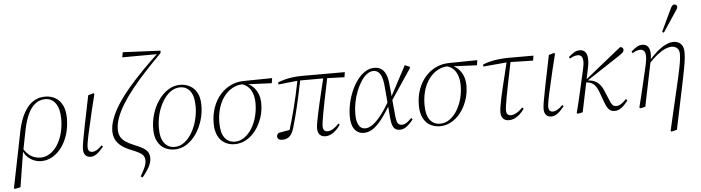

<svg xmlns="http://www.w3.org/2000/svg" viewBox="-53 -996 5274 1445"><g transform="rotate(-5 2583.5 -273.5)"><path d="M7 203 1 198 85 -219Q109 -340 161.5 -404.5Q214 -469 295 -469Q339 -469 372.5 -449Q406 -429 425 -390Q444 -351 444 -294Q444 -226 426.5 -170.5Q409 -115 378.5 -74Q348 -33 308.5 -10.5Q269 12 224 12Q181 12 142.5 -13Q104 -38 86 -88L88 -105Q113 -58 147 -36.5Q181 -15 222 -15Q251 -15 278 -28.5Q305 -42 327.5 -66.5Q350 -91 366.5 -125.5Q383 -160 392 -202.5Q401 -245 401 -294Q401 -366 372.5 -408Q344 -450 293 -450Q251 -450 218 -424Q185 -398 163 -350.5Q141 -303 127 -236L96 -79L94 -76L51 194Z M598 12Q573 12 558.5 -3.5Q544 -19 544 -50Q544 -60 545.5 -73Q547 -86 550.5 -107Q554 -128 560 -158Q566 -188 574 -231L619 -451L660 -463L666 -456L638 -343Q624 -281 613.5 -236.5Q603 -192 596.5 -162.5Q590 -133 586.5 -113.5Q583 -94 581.5 -82.5Q580 -71 580 -64Q580 -42 589 -33Q598 -24 612 -24Q628 -24 645.5 -33.5Q663 -43 687 -67L696 -57Q667 -21 644 -4.5Q621 12 598 12Z M973 201 959 192Q976 163 990.5 133Q1005 103 1005 75Q1005 54 995.5 40Q986 26 963.5 13.5Q941 1 902 -14Q860 -31 832 -52.5Q804 -74 790 -102Q776 -130 776 -166Q776 -211 795 -261.5Q814 -312 849 -366.5Q884 -421 933.5 -479.5Q983 -538 1043.5 -600Q1104 -662 1173 -726L1167 -705V-714L899 -713L906 -751L1191 -738L1188 -719Q1123 -654 1066 -592.5Q1009 -531 963.5 -474Q918 -417 885.5 -364.5Q853 -312 835.5 -264.5Q818 -217 818 -175Q818 -145 829 -122.5Q840 -100 864.5 -82.5Q889 -65 928 -49Q969 -33 994 -18.5Q1019 -4 1031 14Q1043 32 1043 59Q1043 83 1034 106Q1025 129 1009.5 152Q994 175 973 201Z M1231 12Q1192 12 1158.5 -5Q1125 -22 1104.5 -59.5Q1084 -97 1084 -155Q1084 -213 1101 -268.5Q1118 -324 1149.5 -369.5Q1181 -415 1223 -442Q1265 -469 1314 -469Q1354 -469 1387.5 -451Q1421 -433 1441 -396.5Q1461 -360 1461 -301Q1461 -242 1443.5 -186Q1426 -130 1395 -85.5Q1364 -41 1322 -14.5Q1280 12 1231 12ZM1233 -7Q1273 -7 1306.5 -32Q1340 -57 1365 -99.5Q1390 -142 1403.5 -193.5Q1417 -245 1417 -297Q1417 -375 1388.5 -412.5Q1360 -450 1313 -450Q1272 -450 1238 -424.5Q1204 -399 1179 -356.5Q1154 -314 1140.5 -262.5Q1127 -211 1127 -158Q1127 -81 1156.5 -44Q1186 -7 1233 -7Z M1686 12Q1646 12 1612.5 -6.5Q1579 -25 1560 -63Q1541 -101 1541 -157Q1541 -224 1561 -279Q1581 -334 1616 -373.5Q1651 -413 1697.5 -434.5Q1744 -456 1796 -456L2009 -459L2003 -421L1816 -429L1786 -432Q1749 -432 1718 -417.5Q1687 -403 1662 -378Q1637 -353 1619.5 -319Q1602 -285 1593 -244Q1584 -203 1584 -157Q1584 -81 1612.5 -44Q1641 -7 1689 -7Q1729 -7 1762 -31Q1795 -55 1819 -94.5Q1843 -134 1855.5 -182.5Q1868 -231 1868 -279Q1868 -324 1856 -356.5Q1844 -389 1822.5 -408.5Q1801 -428 1771 -434L1788 -440Q1824 -435 1851.5 -413Q1879 -391 1895 -356Q1911 -321 1911 -275Q1911 -218 1893 -166Q1875 -114 1844.5 -74Q1814 -34 1773 -11Q1732 12 1686 12Z M2044 10Q2027 10 2017.5 2.5Q2008 -5 2008 -18Q2008 -27 2012.5 -33.5Q2017 -40 2023 -44Q2046 -49 2070 -53Q2094 -57 2118 -60L2114 -46L2100 -39Q2114 -84 2126 -126.5Q2138 -169 2150 -215.5Q2162 -262 2174 -315.5Q2186 -369 2199 -434H2220Q2207 -369 2195.5 -316.5Q2184 -264 2174 -222Q2164 -180 2154.5 -144Q2145 -108 2135 -74Q2127 -46 2115 -27Q2103 -8 2085.5 1Q2068 10 2044 10ZM2052 -407V-423Q2076 -433 2105 -440.5Q2134 -448 2167.5 -452Q2201 -456 2238 -456H2558L2552 -418L2408 -423H2204ZM2371 12Q2345 12 2329 -3.5Q2313 -19 2313 -53Q2313 -67 2317 -92Q2321 -117 2328.5 -152.5Q2336 -188 2346 -232Q2356 -276 2368.5 -327.5Q2381 -379 2395 -436L2425 -438Q2413 -380 2402.5 -329Q2392 -278 2383.5 -235.5Q2375 -193 2369 -159.5Q2363 -126 2359.5 -102.5Q2356 -79 2356 -66Q2356 -43 2365 -33.5Q2374 -24 2391 -24Q2411 -24 2434 -38.5Q2457 -53 2476 -75L2485 -65Q2470 -42 2451 -24.5Q2432 -7 2412 2.5Q2392 12 2371 12Z M2662 12Q2618 12 2592 -21.5Q2566 -55 2566 -121Q2566 -168 2576.5 -217Q2587 -266 2606.5 -311Q2626 -356 2652.5 -391.5Q2679 -427 2712 -448Q2745 -469 2781 -469Q2810 -469 2831.5 -456Q2853 -443 2867 -412.5Q2881 -382 2885 -329L2894 -233L2895 -224L2906 -108Q2910 -59 2919.5 -41.5Q2929 -24 2952 -24Q2971 -24 2989.5 -37Q3008 -50 3026 -69L3035 -58Q3014 -29 2988 -8.5Q2962 12 2934 12Q2913 12 2899.5 3Q2886 -6 2878 -28.5Q2870 -51 2867 -91L2848 -317Q2843 -384 2824.5 -415Q2806 -446 2773 -446Q2748 -446 2723.5 -428Q2699 -410 2678.5 -378Q2658 -346 2642 -305.5Q2626 -265 2617.5 -220.5Q2609 -176 2609 -132Q2609 -81 2625.5 -51Q2642 -21 2675 -21Q2702 -21 2733 -43.5Q2764 -66 2799 -111.5Q2834 -157 2873 -225L2883 -203L2879 -202Q2838 -128 2801.5 -80.5Q2765 -33 2731 -10.5Q2697 12 2662 12ZM2889 -205 2885 -230 3012 -469 3049 -453V-444Z M3236 12Q3196 12 3162.5 -6.5Q3129 -25 3110 -63Q3091 -101 3091 -157Q3091 -224 3111 -279Q3131 -334 3166 -373.5Q3201 -413 3247.5 -434.5Q3294 -456 3346 -456L3559 -459L3553 -421L3366 -429L3336 -432Q3299 -432 3268 -417.5Q3237 -403 3212 -378Q3187 -353 3169.5 -319Q3152 -285 3143 -244Q3134 -203 3134 -157Q3134 -81 3162.5 -44Q3191 -7 3239 -7Q3279 -7 3312 -31Q3345 -55 3369 -94.5Q3393 -134 3405.5 -182.5Q3418 -231 3418 -279Q3418 -324 3406 -356.5Q3394 -389 3372.5 -408.5Q3351 -428 3321 -434L3338 -440Q3374 -435 3401.5 -413Q3429 -391 3445 -356Q3461 -321 3461 -275Q3461 -218 3443 -166Q3425 -114 3394.5 -74Q3364 -34 3323 -11Q3282 12 3236 12Z M3600 -407V-422Q3624 -433 3655 -440.5Q3686 -448 3723 -452Q3760 -456 3802 -456H3983L3977 -419L3797 -423H3780ZM3759 12Q3730 12 3714 -4.5Q3698 -21 3698 -54Q3698 -68 3702 -94Q3706 -120 3713.5 -156Q3721 -192 3731.5 -236Q3742 -280 3754.5 -330.5Q3767 -381 3780 -436L3810 -439Q3799 -384 3788.5 -333.5Q3778 -283 3769.5 -239.5Q3761 -196 3754.5 -161Q3748 -126 3744.5 -101.5Q3741 -77 3741 -65Q3741 -43 3750 -33.5Q3759 -24 3776 -24Q3795 -24 3819.5 -38Q3844 -52 3865 -75L3875 -65Q3858 -40 3838 -22.5Q3818 -5 3798 3.5Q3778 12 3759 12Z M4078 12Q4053 12 4038.5 -3.5Q4024 -19 4024 -50Q4024 -60 4025.5 -73Q4027 -86 4030.5 -107Q4034 -128 4040 -158Q4046 -188 4054 -231L4099 -451L4140 -463L4146 -456L4118 -343Q4104 -281 4093.5 -236.5Q4083 -192 4076.5 -162.5Q4070 -133 4066.5 -113.5Q4063 -94 4061.5 -82.5Q4060 -71 4060 -64Q4060 -42 4069 -33Q4078 -24 4092 -24Q4108 -24 4125.5 -33.5Q4143 -43 4167 -67L4176 -57Q4147 -21 4124 -4.5Q4101 12 4078 12Z M4270 2Q4281 -39 4290.5 -79.5Q4300 -120 4309 -160Q4318 -200 4327 -239Q4336 -278 4345 -317Q4355 -360 4353.5 -384.5Q4352 -409 4342 -419.5Q4332 -430 4315 -430Q4301 -430 4286.5 -425Q4272 -420 4255 -410L4248 -422Q4274 -445 4292.5 -455.5Q4311 -466 4333 -466Q4358 -466 4372.5 -450.5Q4387 -435 4390 -406Q4393 -377 4385 -335L4315 1L4277 9ZM4556 12Q4529 12 4513.5 -4.5Q4498 -21 4485 -55L4458 -128Q4443 -174 4422 -195.5Q4401 -217 4367 -220L4348 -223V-232H4351L4358 -238L4638 -463Q4647 -463 4654.5 -457.5Q4662 -452 4662 -441Q4662 -429 4651.5 -419Q4641 -409 4605 -386L4366 -229L4365 -236L4379 -234Q4412 -231 4433 -219Q4454 -207 4469 -187.5Q4484 -168 4494 -141L4522 -74Q4533 -46 4543 -35Q4553 -24 4573 -24Q4592 -24 4612 -38.5Q4632 -53 4648 -70L4658 -59Q4632 -24 4608 -6Q4584 12 4556 12Z M4743 2Q4754 -39 4763.5 -79.5Q4773 -120 4782.5 -159.5Q4792 -199 4801 -238Q4810 -277 4819 -316Q4828 -358 4826.5 -383Q4825 -408 4814.5 -419Q4804 -430 4788 -430Q4774 -430 4759.5 -425Q4745 -420 4728 -410L4721 -422Q4747 -445 4765.5 -455.5Q4784 -466 4806 -466Q4831 -466 4845.5 -450.5Q4860 -435 4863 -406Q4866 -377 4857 -335L4788 1L4750 9ZM4962 198 5027 -82Q5042 -144 5052 -190Q5062 -236 5069 -270Q5076 -304 5079 -329Q5082 -354 5082 -372Q5082 -402 5066 -417Q5050 -432 5024 -432Q5003 -432 4975 -420Q4947 -408 4914 -382Q4881 -356 4842 -314L4837 -332H4843Q4880 -376 4914.5 -406Q4949 -436 4981 -451.5Q5013 -467 5041 -467Q5064 -467 5081.5 -457.5Q5099 -448 5108.5 -429Q5118 -410 5118 -379Q5118 -363 5116.5 -346Q5115 -329 5112 -309Q5109 -289 5104.5 -264.5Q5100 -240 5094 -210Q5088 -180 5080 -141L5010 194L4968 204ZM4963 -549Q4982 -590 5001 -630Q5020 -670 5039 -710Q5044 -721 5048.5 -729Q5053 -737 5059 -742Q5065 -747 5072 -747Q5081 -747 5087 -741.5Q5093 -736 5093 -728Q5093 -720 5087.5 -711Q5082 -702 5069 -683Q5046 -648 5022.5 -613Q4999 -578 4976 -543Z"/></g></svg>

Font: Source Serif 4 48pt Light
Style: Italic
Weight: 300
Italic angle: -12°
Designer: Frank Grießhammer
Foundry: Adobe Systems Incorporated
Version: Version 4.004;hotconv 1.0.116;makeotfexe 2.5.65601